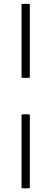

<svg xmlns="http://www.w3.org/2000/svg" viewBox="-20 -822 279 1043"><path d="M97 200V-200Q120 -203 142 -200V200Q120 203 97 200ZM97 -400V-800Q120 -803 142 -800V-400Q120 -397 97 -400Z"/></svg>

Font: Poltawski Nowy
Style: Regular
Weight: 400
Designer: Adam Pótawski, Mateusz Machalski, Borys Kosmynka, Ania Wieluska
Foundry: Capitalics.wtf
Version: Version 1.001;gftools[0.9.25]